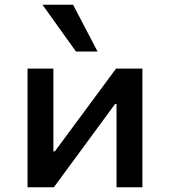

<svg xmlns="http://www.w3.org/2000/svg" viewBox="-20 -789 716 809"><path d="M96 0V-500H205V-151H211L469 -500H580V0H471V-351H465L207 0ZM300 -572 159 -769H288L391 -572Z"/></svg>

Font: Nunito Sans 6pt SemiBold
Style: Regular
Weight: 600
Version: Version 3.101;gftools[0.9.27]